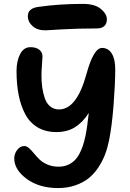

<svg xmlns="http://www.w3.org/2000/svg" viewBox="-20 -938 670 986"><path d="M212.9 -782.2Q171.4 -782.2 147.2 -804Q123 -825.7 123 -855Q123 -896 178.2 -902.8Q283.7 -918 405.8 -918Q466.8 -918 497.8 -892.3Q528.8 -866.7 528.8 -838.9Q528.8 -816.9 515.9 -804.4Q502.9 -792 479 -792Q378.9 -792 296.9 -787.1Q214.8 -782.2 212.9 -782.2ZM277.8 27.8Q182.1 27.8 117.7 -19Q53.2 -65.9 53.2 -125Q53.2 -148.4 68.4 -168.2Q83.5 -188 105 -188Q117.2 -188 129.4 -177Q141.6 -166 154.3 -150.4Q167 -134.8 182.6 -119.4Q198.2 -104 223.6 -93Q249 -82 280.8 -82Q305.7 -82 326.2 -90.3Q346.7 -98.6 361.3 -112.5Q376 -126.5 387.2 -147.2Q398.4 -168 405.8 -190.2Q413.1 -212.4 418.9 -240.2Q427.2 -278.3 436 -357.9Q404.3 -309.1 364.7 -284.4Q325.2 -259.8 269 -259.8Q213.9 -259.8 173.3 -283.9Q132.8 -308.1 109.6 -351.8Q86.4 -395.5 75.7 -450.4Q64.9 -505.4 64.9 -573.2Q64.9 -625 83.5 -660.4Q102.1 -695.8 136.2 -695.8Q164.6 -695.8 181.4 -682.9Q198.2 -669.9 198.2 -648.9Q198.2 -638.7 195.6 -606Q192.9 -573.2 192.9 -553.2Q192.9 -518.6 196.8 -489.7Q200.7 -460.9 210 -433.8Q219.2 -406.7 238 -391.4Q256.8 -376 283.2 -376Q374 -376 423.8 -557.1Q460.4 -691.9 503.9 -691.9Q536.1 -691.9 554 -663.1Q571.8 -634.3 571.8 -583Q571.8 -511.7 563.5 -402.1Q555.2 -292.5 540 -216.8Q532.2 -178.2 519.5 -144.8Q506.8 -111.3 485.4 -78.6Q463.9 -45.9 435.8 -23.2Q407.7 -0.5 367.2 13.7Q326.7 27.8 277.8 27.8Z"/></svg>

Font: Shantell Sans Bouncy
Style: Regular
Weight: 600
Designer: Stephen Nixon, Anya Danilova, Shantell Martin
Foundry: Arrow Type
Version: Version 1.006;[9816181b4]